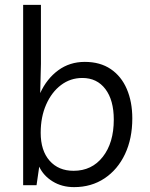

<svg xmlns="http://www.w3.org/2000/svg" viewBox="-20 -760 616 788"><path d="M75 0V-740H148V-498L145 -378Q172 -437 219 -471.5Q266 -506 328 -506Q391 -506 434.5 -476.5Q478 -447 500.5 -394.5Q523 -342 523 -274Q523 -191 493 -127.5Q463 -64 409 -28Q355 8 284 8Q234 8 196 -15.5Q158 -39 141 -76L130 0ZM282 -59Q357 -59 402 -116.5Q447 -174 447 -269Q447 -349 412.5 -394.5Q378 -440 318 -440Q269 -440 230.5 -411Q192 -382 169.5 -331Q147 -280 147 -215Q147 -142 183.5 -100.5Q220 -59 282 -59Z"/></svg>

Font: LivvicRegular
Style: Regular
Weight: 400
Designer: Jacques Le Bailly, Baron von Fonthausen
Version: Version 1.001; ttfautohint (v1.8.2)